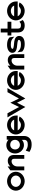

<svg xmlns="http://www.w3.org/2000/svg" viewBox="2122 -2794 869 5152"><g transform="rotate(-90 2556.0 -217.5)"><path d="M16 -226C16 -95 132 11 271 11C410 11 524 -95 524 -226C524 -357 410 -462 271 -462C132 -462 16 -357 16 -226ZM118 -226C118 -301 187 -361 271 -361C355 -361 422 -301 422 -226C422 -151 355 -90 271 -90C187 -90 118 -151 118 -226Z M562 0H666V-186C666 -234 685 -272 710 -298C732 -322 764 -341 807 -341C852 -341 872 -313 872 -267V0H974V-280C974 -374 919 -443 815 -443C750 -443 702 -413 666 -374V-447L562 -374Z M1014 -245C1014 -104 1126 -9 1239 -9C1300 -9 1345 -32 1380 -65V-4C1380 59 1339 94 1265 94C1213 94 1172 92 1107 49L1091 39L1057 139L1067 145C1145 193 1202 197 1265 197C1411 197 1483 104 1483 2V-471H1384V-423C1349 -456 1301 -482 1239 -482C1094 -482 1014 -362 1014 -245ZM1122 -245C1122 -316 1172 -377 1245 -377C1330 -377 1380 -323 1380 -245C1380 -181 1328 -118 1245 -118C1168 -118 1122 -180 1122 -245Z M1524 -226C1524 -95 1640 11 1779 11C1870 11 1951 -38 1996 -111L2005 -126L1989 -133C1988 -133 1920 -164 1875 -126C1848 -104 1816 -90 1779 -90C1713 -90 1656 -126 1635 -177H2032V-224C2032 -356 1918 -462 1779 -462C1640 -462 1524 -357 1524 -226ZM1634 -272C1654 -324 1711 -361 1779 -361C1846 -361 1902 -325 1922 -272Z M1983 -451 2262 28 2376 -194 2490 28 2769 -451H2659L2489 -143L2376 -374L2261 -142L2093 -451Z M2720 -226C2720 -95 2836 11 2975 11C3066 11 3147 -38 3192 -111L3201 -126L3185 -133C3184 -133 3116 -164 3071 -126C3044 -104 3012 -90 2975 -90C2909 -90 2852 -126 2831 -177H3228V-224C3228 -356 3114 -462 2975 -462C2836 -462 2720 -357 2720 -226ZM2830 -272C2850 -324 2907 -361 2975 -361C3042 -361 3098 -325 3118 -272Z M3266 0H3370V-186C3370 -234 3389 -272 3414 -298C3436 -322 3468 -341 3511 -341C3556 -341 3576 -313 3576 -267V0H3678V-280C3678 -374 3623 -443 3519 -443C3454 -443 3406 -413 3370 -374V-447L3266 -374Z M3715 -323C3715 -237 3788 -209 3859 -198C3915 -188 3985 -188 4029 -174C4050 -168 4061 -162 4061 -146C4061 -109 4020 -90 3948 -90C3861 -90 3817 -103 3760 -156L3729 -185L3748 -56C3802 -2 3877 11 3954 11C4108 11 4168 -57 4168 -138C4168 -204 4124 -237 4075 -255C4008 -279 3912 -272 3851 -291C3830 -297 3822 -302 3822 -316C3822 -345 3863 -361 3930 -361C4017 -361 4061 -348 4118 -295L4149 -266L4130 -395C4076 -449 4001 -462 3924 -462C3801 -462 3715 -401 3715 -323Z M4180 -347H4262V-160C4264 -52 4332 11 4449 11C4521 11 4553 -10 4586 -33L4596 -40L4550 -130L4536 -120C4506 -98 4507 -90 4449 -90C4389 -90 4365 -115 4365 -171V-347H4550V-449H4365V-632H4262V-449H4180Z M4585 -226C4585 -95 4701 11 4840 11C4931 11 5012 -38 5057 -111L5066 -126L5050 -133C5049 -133 4981 -164 4936 -126C4909 -104 4877 -90 4840 -90C4774 -90 4717 -126 4696 -177H5093V-224C5093 -356 4979 -462 4840 -462C4701 -462 4585 -357 4585 -226ZM4695 -272C4715 -324 4772 -361 4840 -361C4907 -361 4963 -325 4983 -272Z"/></g></svg>

Font: Charger Sport
Style: Blk
Weight: 900
Designer: Jasper
Foundry: Cannot Into Space Fonts
Version: Version 1.1